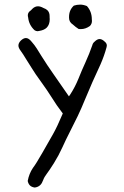

<svg xmlns="http://www.w3.org/2000/svg" viewBox="-20 -696 540 839"><path d="M359.9 -669.4Q344.7 -675.8 330.3 -675.8Q315.9 -675.8 302.7 -671.4Q281.7 -652.3 281.7 -622.1V-621.6Q281.7 -619.6 281.7 -618.2Q281.7 -599.6 298.3 -588.9Q310.5 -577.6 323.7 -569.3Q328.6 -568.8 333 -568.8Q354 -568.8 373 -582.5Q381.8 -591.8 381.8 -604.5Q381.8 -607.4 381.3 -610.8V-611.3Q381.3 -645.5 359.9 -669.4ZM101.6 -628.9Q101.6 -624.5 103 -619.6Q106.4 -586.9 130.9 -564Q137.2 -559.6 144.5 -559.6Q147.9 -559.6 152.3 -561Q173.3 -564.5 184.1 -575.2Q197.3 -588.4 197.3 -612.3Q197.3 -615.7 196.8 -620.1Q196.8 -623 196.8 -625.5Q196.8 -641.6 187.5 -650.9Q181.2 -657.2 169.9 -661.1Q156.7 -668.5 146 -668.5Q132.3 -668.5 120.6 -656.7L116.2 -651.9Q111.3 -648.4 108.9 -646Q101.6 -638.7 101.6 -628.9ZM93.3 -529.8Q83 -529.8 71.3 -519Q60.5 -508.3 60.5 -497.1Q60.5 -486.8 70.3 -474.1Q82 -458 92.3 -440.4Q104 -422.9 118.4 -398.9Q132.8 -375 159.2 -338.9Q185.5 -302.7 206.1 -270Q225.6 -237.8 254.4 -200.2Q230 -142.1 211.4 -109.4Q192.9 -76.7 165 -28.1Q137.2 20.5 124 37.6Q106.9 63 101.1 94.7Q103.5 106.9 110.8 114.3Q118.2 121.6 131.8 123.5Q147 121.6 156.2 112.3Q163.6 105 168.5 91.3Q173.3 77.6 184.3 63.5Q195.3 49.3 216.1 16.1Q236.8 -17.1 252.2 -51.3Q267.6 -85.4 285.9 -121.1Q304.2 -156.7 319.6 -188.7Q335 -220.7 352.5 -263.7Q381.8 -335 418.9 -414.1Q435.5 -451.7 445.8 -490.2Q446.8 -493.7 446.8 -497.1Q446.8 -506.8 437.5 -514.2Q425.8 -525.4 415.3 -525.4Q404.8 -525.4 393.6 -514.2Q386.2 -508.3 383.8 -500Q383.8 -500 383.8 -499.5Q370.1 -460 353.5 -423.8Q336.9 -387.7 322.8 -352.1Q308.1 -315.9 287.6 -284.2L281.2 -274.9Q231.4 -347.2 213.9 -371.8Q196.3 -396.5 187 -411.1Q171.4 -435.5 161.1 -451.2Q150.9 -466.8 141.1 -483.4Q130.9 -499.5 118.2 -513.7Q105.5 -529.8 93.3 -529.8Z"/></svg>

Font: Bakudai
Style: ExtraLight
Weight: 200
Version: Version 1.48